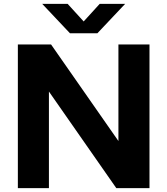

<svg xmlns="http://www.w3.org/2000/svg" viewBox="-20 -969 862 989"><path d="M72 0V-740H243L590 -242.5V-740H750V0H579L232 -497.5V0ZM340.5 -797.5 197.5 -949H328.5L411 -858.5L493.5 -949H624.5L481.5 -797.5Z"/></svg>

Font: Encode Sans SmExp
Style: Bold
Weight: 700
Width: 6
Designer: Multiple Designers
Foundry: Impallari Type
Version: Version 3.002; ttfautohint (v1.8.3) -l 8 -r 50 -G 200 -x 14 